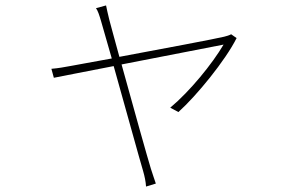

<svg xmlns="http://www.w3.org/2000/svg" viewBox="-20 -609 1040 706"><path d="M370 -589 333 -579C340 -569 345 -554 352 -530C356 -516 371 -463 391 -394C316 -380 257 -370 243 -367C216 -362 194 -358 169 -356L178 -323C201 -328 292 -345 398 -366C440 -217 495 -17 506 19C512 40 516 59 517 77L553 66C547 50 542 32 535 12C524 -23 468 -223 427 -372C592 -404 781 -441 802 -445C761 -375 679 -274 606 -213L636 -197C703 -257 809 -387 850 -469L830 -483C823 -479 812 -476 804 -474C777 -467 574 -429 419 -400C400 -468 386 -522 382 -536C376 -561 372 -578 370 -589Z"/></svg>

Font: Source Han Sans JP ExtraLight
Style: Regular
Weight: 250
Designer: Ryoko NISHIZUKA 西塚涼子 (kana, bopomofo & ideographs); Paul D. Hunt (Latin, Greek & Cyrillic); Sandoll Communications 산돌커뮤니
Foundry: Adobe
Version: Version 2.001;hotconv 1.0.107;makeotfexe 2.5.65593